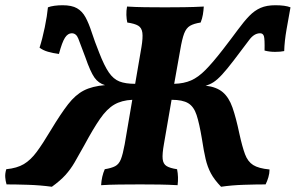

<svg xmlns="http://www.w3.org/2000/svg" viewBox="-53 -704 1129 733"><path d="M145 9Q101 3 54 1.5Q7 0 -28 0Q-32 -13 -33 -27.5Q-34 -42 -29 -58Q12 -62 38 -77.5Q64 -93 87 -124Q110 -155 141 -207Q179 -270 207 -306Q235 -342 267 -358.5Q299 -375 348 -379Q323 -386 307.5 -408Q292 -430 273 -485Q254 -536 246 -556.5Q238 -577 221 -577Q206 -577 195 -560Q184 -543 172 -498Q149 -501 130 -506.5Q111 -512 98 -522Q109 -556 118 -600Q127 -644 130 -676Q140 -680 155 -682Q170 -684 186 -684Q221 -684 241 -672.5Q261 -661 273.5 -638Q286 -615 297 -581Q308 -547 326 -502Q345 -453 362.5 -427.5Q380 -402 403 -393Q426 -384 463 -384L487 -524Q493 -560 490.5 -579Q488 -598 474.5 -606Q461 -614 433 -618Q430 -631 429.5 -647Q429 -663 432 -679Q464 -677 500 -676.5Q536 -676 577 -676Q612 -676 649.5 -676.5Q687 -677 725 -679Q724 -663 721.5 -648Q719 -633 713 -618Q687 -614 672.5 -605.5Q658 -597 650 -576Q642 -555 635 -513L612 -384Q649 -385 676.5 -397Q704 -409 732 -437.5Q760 -466 798 -515Q832 -559 855.5 -591Q879 -623 899 -643.5Q919 -664 942 -674Q965 -684 998 -684Q1036 -684 1056 -676Q1049 -638 1041 -592Q1033 -546 1032 -509Q1018 -506 997 -506Q976 -506 957 -511Q958 -555 954.5 -566Q951 -577 940 -577Q917 -577 898 -551Q879 -525 839 -473Q813 -439 795 -419.5Q777 -400 762.5 -390.5Q748 -381 732 -377Q774 -372 797.5 -352Q821 -332 834.5 -293.5Q848 -255 861 -193Q872 -143 882.5 -115Q893 -87 913.5 -74Q934 -61 976 -57Q976 -42 971.5 -27Q967 -12 961 0Q925 0 878 1.5Q831 3 791 9Q765 -18 752 -42.5Q739 -67 732 -97Q725 -127 718 -173Q708 -233 697.5 -265Q687 -297 665.5 -310Q644 -323 602 -323L573 -155Q566 -116 568 -97Q570 -78 583 -70Q596 -62 623 -58Q629 -28 625 3Q589 1 555.5 0.5Q522 0 482 0Q440 0 401.5 0.5Q363 1 333 3Q335 -31 347 -58Q372 -62 386.5 -69.5Q401 -77 408.5 -96Q416 -115 423 -153L452 -323Q411 -321 383 -304.5Q355 -288 329 -250.5Q303 -213 268 -148Q247 -110 231.5 -83.5Q216 -57 196.5 -35.5Q177 -14 145 9Z"/></svg>

Font: Vollkorn
Style: Bold Italic
Weight: 700
Italic angle: -11°
Designer: Friedrich Althausen
Foundry: Friedrich Althausen
Version: Version 5.000; ttfautohint (v1.8.3)